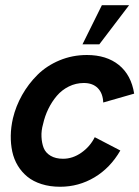

<svg xmlns="http://www.w3.org/2000/svg" viewBox="-20 -710 537 740"><path d="M297.9 -539.1 372.6 -689.9H477.5L362.8 -539.1ZM211.9 9.8Q172.4 9.8 140.1 -0.5Q107.9 -10.7 85.7 -28.8Q63.5 -46.9 48.6 -71.5Q33.7 -96.2 27.3 -125.7Q21 -155.3 21.5 -187.5Q22 -219.7 29.8 -253.9Q41 -300.8 65.2 -343.8Q89.4 -386.7 124.5 -421.6Q159.7 -456.5 209.2 -477.3Q258.8 -498 314.9 -498Q390.6 -498 438.2 -459.5Q485.8 -420.9 497.1 -349.1L377.9 -314.9Q376.5 -350.6 356.9 -370.4Q337.4 -390.1 303.2 -390.1Q272.5 -390.1 245.4 -376.7Q218.3 -363.3 199 -340.6Q179.7 -317.9 166.3 -290.3Q152.8 -262.7 146 -231.9Q138.7 -206.5 139.9 -182.4Q141.1 -158.2 148.4 -139.6Q155.8 -121.1 175 -109.6Q194.3 -98.1 223.1 -98.1Q260.3 -98.1 293.7 -121.6Q327.1 -145 345.2 -181.2L443.8 -129.9Q404.8 -62.5 344 -26.4Q283.2 9.8 211.9 9.8Z"/></svg>

Font: HK Grotesk Legacy
Style: Bold Italic
Weight: 700
Italic angle: -13°
Designer: Alfredo Marco Pradil
Foundry: Hanken Design Co.
Version: Version 2.022;PS 002.022;hotconv 1.0.88;makeotf.lib2.5.64775